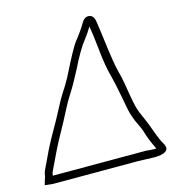

<svg xmlns="http://www.w3.org/2000/svg" viewBox="-104 -760 780 864"><g transform="rotate(-15 286.0 -327.5)"><path d="M46 -21C48 -35 49 -37 60 -59C82 -105 103 -151 134 -205C164 -257 187 -310 217 -356C237 -387 256 -423 273 -455C300 -510 324 -551 345 -577C360 -596 368 -609 379 -627C385 -588 387 -579 394 -510C399 -462 406 -419 417 -380C429 -335 444 -246 450 -218C455 -196 463 -172 476 -146C482 -134 487 -123 491 -112C500 -79 513 -48 528 -19C512 -17 498 -20 480 -21ZM11 -25 5 -7 0 11 27 14C34 15 41 15 48 15H435C484 15 538 25 564 5C582 -9 565 -31 558 -44C543 -73 526 -130 510 -164C484 -220 484 -229 465 -341C462 -358 458 -378 452 -399C446 -420 437 -474 426 -563C424 -582 421 -599 419 -614C415 -640 416 -670 388 -673C375 -674 364 -667 355 -652C342 -629 321 -600 301 -575C290 -560 267 -519 233 -451C220 -424 204 -397 186 -370C165 -338 141 -287 121 -252C87 -192 69 -163 33 -84C20 -56 15 -53 11 -25Z"/></g></svg>

Font: Reckless Catfish
Style: It
Weight: 400
Foundry: Cannot Into Space Fonts
Version: Version 0.2894